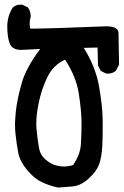

<svg xmlns="http://www.w3.org/2000/svg" viewBox="-20 -800 540 837"><path d="M45.4 -257.8Q45.4 -261.2 45.7 -267.8Q45.9 -274.4 46.4 -281.7Q47.4 -296.4 48.8 -312.5Q54.7 -367.7 74.7 -437.5Q92.8 -503.4 155.3 -586.4Q73.2 -582.5 72.3 -582.5Q32.7 -582.5 22 -611.3Q11.7 -639.2 11.7 -684.1Q11.7 -729 35.2 -766.6L36.1 -767.6Q49.8 -779.8 70.3 -779.8Q73.2 -779.8 78.1 -779.3L101.1 -768.1L102.1 -766.6Q113.8 -751 113.8 -730.5Q113.8 -724.6 112.8 -722.7Q109.4 -710 109.4 -698.2Q109.4 -686.5 111.8 -675.3Q117.2 -675.3 136 -675.3Q154.8 -675.3 229.5 -677.5Q304.2 -679.7 446.3 -685.5Q467.8 -684.6 479 -679.7Q493.2 -673.8 496.1 -661.6Q496.6 -659.7 496.6 -657.2L499 -518.6L485.8 -492.2L484.4 -491.2Q470.7 -479 450.2 -479Q447.3 -479 442.4 -479.5L418.9 -491.2L407.2 -514.6L405.3 -592.8L345.2 -591.3Q396 -509.8 411.1 -427.2Q426.8 -339.8 427.7 -274.4Q427.7 -258.3 427.7 -243.2Q427.7 -197.8 425.8 -161.6Q422.9 -112.8 411.6 -82.5Q400.4 -52.2 366.5 -21.5Q332.5 9.3 297.4 12.7Q265.1 15.6 232.9 17.6Q194.8 9.3 162.6 -5.9Q129.9 -21 98.4 -58.6Q66.9 -96.2 59.6 -133.8Q52.7 -169.9 47.9 -212.9Q45.4 -232.9 45.4 -257.8ZM138.2 -261.2Q138.2 -246.6 139.6 -233.4Q144.5 -183.6 150.4 -152.8Q155.8 -124.5 176.8 -106Q199.2 -86.9 217.3 -81.1Q238.8 -74.2 258.5 -74.2Q278.3 -74.2 298.8 -80.6Q329.6 -126 332.5 -169.4Q335.4 -210.4 335.4 -254.9Q335.4 -261.2 335.4 -267.6Q335 -318.8 323.2 -393.6Q312.5 -464.4 263.7 -540Q212.4 -516.6 187 -464.8Q159.7 -408.7 147.5 -345.2Q138.2 -299.3 138.2 -261.2Z"/></svg>

Font: Bakudai
Style: Bold
Weight: 700
Version: Version 1.48